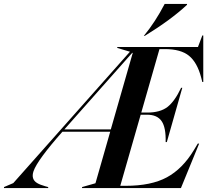

<svg xmlns="http://www.w3.org/2000/svg" viewBox="-128 -949 1046 969"><path d="M850.1 -190.9 870.1 -224.1H877L785.2 0H286.1V-4.9L353 -23.9L354 -24.9L428.2 -284.2H187Q60.1 -140.6 41 -84.5Q27.8 -44.4 59.1 -25.4Q73.2 -16.6 101.1 -8.8L115.2 -4.9V0H-107.9V-4.9L-61 -24.9L527.8 -688L463.9 -707V-711.9H871.1L893.1 -770H897.9V-535.2H893.1L887.2 -558.1Q867.2 -633.8 825.9 -667.5Q784.7 -701.2 704.1 -701.2H676.8L585 -380.9H615.2Q680.2 -380.9 716.8 -408.9Q753.4 -437 786.1 -505.9H792L713.9 -231.9H708Q710 -305.2 687.7 -337.6Q665.5 -370.1 613.8 -370.1H582L479 -11.2H505.9Q635.3 -11.2 714.4 -54.2Q793.5 -97.2 850.1 -190.9ZM196.8 -295.9H431.2L542 -682.1H539.1ZM598.1 -768.1Q655.3 -837.4 703.1 -929.2H815.9V-924.8Q736.8 -850.6 603 -768.1Z"/></svg>

Font: Nyght Serif Medium Italic
Style: Regular
Weight: 500
Italic angle: -16°
Designer: Maksym Kobuzan
Version: Version 0.410;Glyphs 3.1.2 (3151)